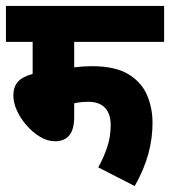

<svg xmlns="http://www.w3.org/2000/svg" viewBox="-20 -642 573 647"><path d="M230 -501V-415Q261 -419 289 -419Q368 -419 412.5 -392Q457 -365 475.5 -321.5Q494 -278 494 -228Q494 -176 480 -124Q466 -72 434 -15L311 -78Q329 -110 341 -145.5Q353 -181 353 -221Q353 -258 334 -278.5Q315 -299 277 -299Q254 -299 230 -294V-247Q230 -166 165 -166Q140 -166 115 -181Q90 -196 69.5 -219.5Q49 -243 37 -269.5Q25 -296 25 -320Q25 -348 39.5 -365.5Q54 -383 90 -393V-501H0V-622H533V-501Z"/></svg>

Font: Noto Sans Devanagari Condensed ExtraBold
Style: Regular
Weight: 800
Width: 3
Designer: Jelle Bosma - Monotype Design Team
Foundry: Monotype Imaging Inc.
Version: Version 2.004; ttfautohint (v1.8.4.7-5d5b)